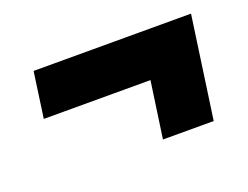

<svg xmlns="http://www.w3.org/2000/svg" viewBox="-58 -497 636 492"><g transform="rotate(-20 260.5 -251.5)"><path d="M63.9 -390.9H493.2L453.7 -112.4H315.3L337.3 -266.4H46.4Z"/></g></svg>

Font: Fira Sans Variable
Style: Italic
Weight: 397
Italic angle: -8°
Designer: Carrois Corporate & Edenspiekermann AG
Foundry: Carrois Corporate GbR & Edenspiekermann AG
Version: Version 4.202